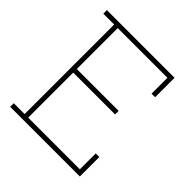

<svg xmlns="http://www.w3.org/2000/svg" viewBox="-189 -854 998 998"><g transform="rotate(45 310.0 -355.5)"><path d="M34.7 0V-26.4H114.3V-684.6H34.7V-710.9H532.2V-567.9H505.9V-684.6H140.6V-383.8H448.2V-357.4H140.6V-26.4H520.5V-143.1H546.9V0Z"/></g></svg>

Font: Roboto Slab Thin
Style: Regular
Weight: 100
Designer: Google
Version: Version 2.000; ttfautohint (v1.8.1.43-b0c9)